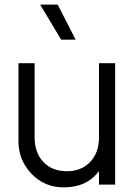

<svg xmlns="http://www.w3.org/2000/svg" viewBox="-20 -800 589 832"><path d="M308 -628H245L154 -780H230ZM409 -526H479V0H409V-59Q357 12 256 12Q173 12 116.5 -47Q60 -106 60 -188V-526H130V-205Q130 -138 168 -98Q206 -58 270 -58Q332 -58 370.5 -98Q409 -138 409 -205Z"/></svg>

Font: Plus Jakarta Display Light
Style: Regular
Weight: 300
Designer: Gumpita Rahayu
Foundry: Tokotype Studio
Version: Version 1.000;hotconv 1.0.109;makeotfexe 2.5.65596